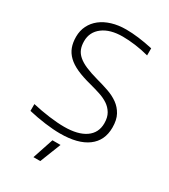

<svg xmlns="http://www.w3.org/2000/svg" viewBox="-232 -866 1052 1195"><g transform="rotate(30 294.0 -268.5)"><path d="M259 70H317L258 220H209ZM278 10Q230 10 169.5 2Q109 -6 49 -20V-69Q110 -55 171 -47Q232 -39 279 -39Q378 -39 432 -76.5Q486 -114 486 -183Q486 -225 469.5 -253Q453 -281 426 -299Q399 -317 363.5 -328.5Q328 -340 290 -350Q227 -366 184 -385.5Q141 -405 114.5 -430.5Q88 -456 76 -488Q64 -520 64 -562Q64 -606 82 -642Q100 -678 132.5 -703.5Q165 -729 211 -743Q257 -757 313 -757Q354 -757 402.5 -751Q451 -745 505 -733V-682Q457 -695 407.5 -701.5Q358 -708 316 -708Q226 -708 173.5 -668.5Q121 -629 121 -563Q121 -531 130.5 -507Q140 -483 162.5 -463.5Q185 -444 221 -428.5Q257 -413 311 -398Q356 -386 398 -371.5Q440 -357 472 -334Q504 -311 523.5 -275.5Q543 -240 543 -185Q543 -91 474.5 -40.5Q406 10 278 10Z"/></g></svg>

Font: Encode Sans Wide
Style: ExtraLight
Weight: 200
Designer: Pablo Impallari, Andres Torresi
Foundry: Pablo Impallari, Andres Torresi
Version: Version 1.000; ttfautohint (v1.00) -l 8 -r 50 -G 200 -x 14 -